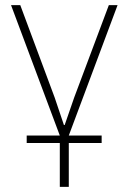

<svg xmlns="http://www.w3.org/2000/svg" viewBox="-20 -528 501 748"><path d="M213 200V29H84V0H213L23 -508H59L193 -148L229 -41H232L269 -148L404 -508H438L248 0H376V29H248V200Z"/></svg>

Font: IBM Plex Sans ExtraLight
Style: Regular
Weight: 250
Designer: Mike Abbink, Paul van der Laan, Pieter van Rosmalen
Foundry: Bold Monday
Version: Version 3.201